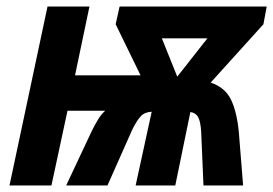

<svg xmlns="http://www.w3.org/2000/svg" viewBox="-20 -566 834 586"><path d="M9 0 125 -546H253L209 -336H409L333 -492L345 -546H794L784 -492L623 -314Q667 -299 685 -262Q703 -225 709 -162L722 0H601L594 -164Q592 -196 584.5 -209Q577 -222 561 -224L515 0H394L443 -225Q422 -224 410 -211.5Q398 -199 384 -171L308 0H182L260 -166Q271 -188 280 -202.5Q289 -217 301 -228H186L137 0ZM521 -332 613 -449H474Z"/></svg>

Font: Noto Sans SemiCondensed
Style: Bold Italic
Weight: 700
Width: 4
Italic angle: -12°
Designer: Monotype Design Team
Foundry: Monotype Imaging Inc.
Version: Version 2.013; ttfautohint (v1.8.4.7-5d5b)